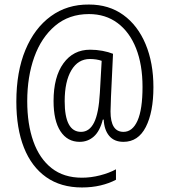

<svg xmlns="http://www.w3.org/2000/svg" viewBox="-20 -736 745 846"><path d="M656 -352Q656 -242 622.5 -176.5Q589 -111 524 -111Q483 -111 461 -137.5Q439 -164 437 -209H433Q420 -158 393.5 -134.5Q367 -111 331 -111Q277 -111 246.5 -157.5Q216 -204 216 -291Q216 -397 259.5 -457Q303 -517 377 -517Q405 -517 431.5 -512Q458 -507 478 -499L469 -309Q469 -293 468 -275Q467 -257 467 -245Q467 -155 524 -155Q564 -155 586 -204.5Q608 -254 608 -353Q608 -451 579.5 -523Q551 -595 498 -634.5Q445 -674 372 -674Q284 -674 223 -622.5Q162 -571 131 -484.5Q100 -398 100 -290Q100 -189 127 -113Q154 -37 207.5 5Q261 47 341 47Q381 47 421.5 36.5Q462 26 491 10V56Q461 72 423 81Q385 90 341 90Q248 90 183.5 44.5Q119 -1 85.5 -85.5Q52 -170 52 -288Q52 -420 92 -516Q132 -612 204 -664.5Q276 -717 372 -716Q460 -716 523.5 -670Q587 -624 621.5 -541.5Q656 -459 656 -352ZM265 -290Q265 -155 337 -155Q374 -155 394.5 -196Q415 -237 420 -327L428 -468Q417 -472 403.5 -474Q390 -476 376 -476Q324 -476 294.5 -426.5Q265 -377 265 -290Z"/></svg>

Font: Noto Sans Gujarati UI Condensed Light
Style: Regular
Weight: 300
Width: 3
Designer: Jelle Bosma - Monotype Design Team, Universal Thirst
Foundry: Monotype Imaging Inc.
Version: Version 2.106; ttfautohint (v1.8.4.7-5d5b)